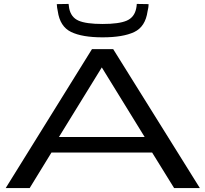

<svg xmlns="http://www.w3.org/2000/svg" viewBox="-20 -957 1045 977"><path d="M9 0 448 -707H556L997 0H866L754 -181H242L131 0ZM280 -260H716L498 -614ZM502 -767Q398 -767 341.5 -794.5Q285 -822 274 -900Q270 -917 269 -936L329 -937Q330 -926 332 -915Q341 -869 379.5 -852Q418 -835 502 -835Q586 -835 625 -852Q664 -869 673 -914Q674 -920 675 -925.5Q676 -931 676 -937L736 -936Q736 -926 734.5 -917Q733 -908 731 -900Q720 -821 663 -794Q606 -767 502 -767Z"/></svg>

Font: Georama ExtraExtended
Style: Regular
Weight: 400
Width: 8
Designer: Jean-Baptiste Levee
Foundry: Production Type
Version: Version 1.000